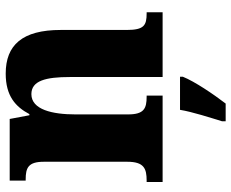

<svg xmlns="http://www.w3.org/2000/svg" viewBox="-89 -501 811 673"><g transform="rotate(-90 316.5 -164.5)"><path d="M15 0H318V-56H314C273 -56 252 -65 252 -121V-306C252 -387 269 -460 323 -460C370 -460 383 -410 383 -325V0H610V-56H606C564 -56 548 -65 548 -126V-357C548 -492 495 -550 395 -550C317 -550 279 -516 253 -467H249L236 -536H20V-480H24C65 -480 86 -471 86 -416V-124C86 -65 62 -56 20 -56H15ZM228 208V221H290C323 178 367 113 384 71V61H268C261 104 240 169 228 208Z"/></g></svg>

Font: Noto Serif Georgian SemiCondensed ExtraBold
Style: Regular
Weight: 800
Width: 4
Designer: Monotype Design Team, Akaki Razmadze
Foundry: Google LLC
Version: Version 2.003